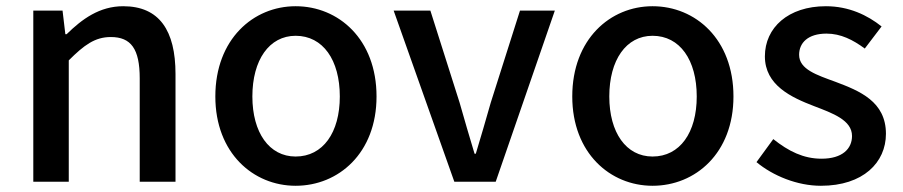

<svg xmlns="http://www.w3.org/2000/svg" viewBox="-20 -584 2902 617"><path d="M87 -550V0H201V-390C250 -439 285 -465 336 -465C401 -465 429 -427 429 -332V0H544V-346C544 -486 492 -564 376 -564C300 -564 244 -523 194 -474H190L181 -550Z M930 13C1068 13 1190 -92 1190 -274C1190 -458 1068 -564 930 -564C794 -564 672 -458 672 -274C672 -92 794 13 930 13ZM930 -81C845 -81 791 -158 791 -274C791 -391 845 -469 930 -469C1018 -469 1072 -391 1072 -274C1072 -158 1018 -81 930 -81Z M1440 0H1573L1763 -550H1651L1557 -254C1542 -200 1525 -144 1509 -90H1505C1489 -144 1472 -200 1457 -254L1363 -550H1245Z M2077 13C2215 13 2337 -92 2337 -274C2337 -458 2215 -564 2077 -564C1941 -564 1819 -458 1819 -274C1819 -92 1941 13 2077 13ZM2077 -81C1992 -81 1938 -158 1938 -274C1938 -391 1992 -469 2077 -469C2165 -469 2219 -391 2219 -274C2219 -158 2165 -81 2077 -81Z M2618 13C2754 13 2827 -62 2827 -154C2827 -258 2742 -292 2665 -321C2605 -343 2548 -361 2548 -408C2548 -446 2576 -476 2636 -476C2682 -476 2721 -456 2759 -428L2813 -499C2768 -535 2708 -564 2634 -564C2513 -564 2438 -495 2438 -403C2438 -310 2523 -271 2596 -243C2656 -220 2718 -198 2718 -147C2718 -106 2687 -74 2620 -74C2562 -74 2514 -98 2465 -137L2411 -63C2464 -19 2542 13 2618 13Z"/></svg>

Font: Kinto Sans Med
Style: Regular
Weight: 500
Designer: Authors: Ryoko NISHIZUKA  (kana & ideographs); Paul D. Hunt (Latin, Greek & Cyrillic); Wenlong ZHANG  (bopomofo); Sandol
Foundry: Adobe Systems Incorporated, ookami Inc.
Version: Version 0.001